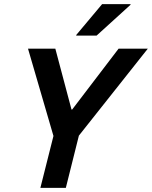

<svg xmlns="http://www.w3.org/2000/svg" viewBox="-20 -911 737 931"><path d="M175.8 0 239.2 -251.7 115.8 -675H248.3L326.7 -380H330L555 -675H696.7L362.5 -253.3L299.2 0ZM349.2 -738.3 350 -741.7 475 -890.8H613.3L612.5 -887.5L448.3 -738.3Z"/></svg>

Font: Funnel Sans SemiBold
Style: Italic
Weight: 600
Italic angle: -14.036°
Designer: NORD ID, Kristian Moeller
Foundry: Dicotype
Version: Version 1.000